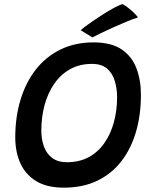

<svg xmlns="http://www.w3.org/2000/svg" viewBox="-20 -860 717 906"><path d="M281 25.5Q201.5 25.5 151 -5.2Q100.5 -36 76.2 -89.5Q52 -143 52 -212Q52 -307.5 76.8 -389.2Q101.5 -471 149 -531.8Q196.5 -592.5 265.2 -626.2Q334 -660 421.5 -660Q505 -660 553.8 -627Q602.5 -594 623.8 -537.8Q645 -481.5 645 -412.5Q645 -318 621.8 -238.2Q598.5 -158.5 552.8 -99.2Q507 -40 439 -7.2Q371 25.5 281 25.5ZM296 -94.5Q354 -94.5 398.2 -118.2Q442.5 -142 472.2 -184.5Q502 -227 517.2 -282.5Q532.5 -338 532.5 -401.5Q532.5 -441 522 -477Q511.5 -513 485.8 -535.8Q460 -558.5 414 -558.5Q355.5 -558.5 310.8 -533.5Q266 -508.5 235.8 -464.5Q205.5 -420.5 190.2 -363.8Q175 -307 175 -243Q175 -203.5 187 -169.5Q199 -135.5 225.8 -115Q252.5 -94.5 296 -94.5ZM559 -840.5Q576 -831 591.2 -818.2Q606.5 -805.5 617 -794.5Q627.5 -783.5 631 -777.5Q611.5 -772 581 -759.5Q550.5 -747 517.2 -732Q484 -717 456.5 -703.8Q429 -690.5 416 -683.5L360.5 -717.5Q376 -731 403.8 -750.5Q431.5 -770 462.2 -789.8Q493 -809.5 519.5 -823.8Q546 -838 559 -840.5Z"/></svg>

Font: Grandstander Thin Medium
Style: Italic
Weight: 500
Italic angle: -15°
Version: Version 1.200